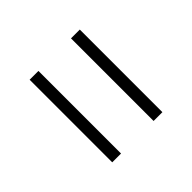

<svg xmlns="http://www.w3.org/2000/svg" viewBox="-26 -684 609 609"><g transform="rotate(45 278.0 -379.5)"><path d="M93 -453V-492.5H463.5V-453ZM93 -267.5V-307H463.5V-267.5Z"/></g></svg>

Font: Encode Sans Expanded ExtraLight
Style: Regular
Weight: 275
Width: 7
Designer: Multiple Designers
Foundry: Impallari Type
Version: Version 2.000